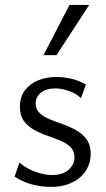

<svg xmlns="http://www.w3.org/2000/svg" viewBox="-20 -726 418 755"><path d="M181.6 8.9Q152.1 8.9 124.8 3.6Q97.5 -1.8 75.1 -11.3Q52.8 -20.7 37.3 -31.4L56.6 -87.1Q80.7 -64.9 116.5 -51.4Q152.3 -37.9 185.5 -37.9Q226.2 -37.9 249.6 -58.5Q272.9 -79.2 272.9 -106.8Q272.9 -132.2 257.4 -147.4Q241.8 -162.7 217.2 -173Q192.6 -183.3 165.6 -192.6Q138.7 -201.8 114.1 -215.4Q89.5 -229.1 73.9 -250.5Q58.3 -271.9 58.3 -306Q58.3 -344.7 77.9 -370.7Q97.5 -396.7 130 -410.1Q162.4 -423.4 201.6 -423.4Q232.4 -423.4 263.6 -415.5Q294.9 -407.7 317.7 -393.4L298.3 -340Q279 -359.1 249.9 -368.8Q220.8 -378.4 198.5 -378.4Q160.9 -378.4 140.6 -361.3Q120.2 -344.3 120.2 -319.4Q120.2 -296 136 -281.3Q151.7 -266.5 176.3 -256.5Q200.9 -246.6 228.5 -236.9Q256.1 -227.1 280.6 -213.4Q305.2 -199.6 321 -177.3Q336.7 -155 336.7 -120.2Q336.7 -94.1 326.2 -70.5Q315.7 -46.9 295.6 -29.2Q275.6 -11.5 246.8 -1.3Q218.1 8.9 181.6 8.9ZM150.9 -509.1 253.4 -706.5H330.7L202.2 -509.1Z"/></svg>

Font: Ysabeau
Style: Bold
Weight: 700
Designer: Christian Thalmann (Catharsis Fonts)
Version: Version 2.000;gftools[0.9.27.dev2+g8671c4b]